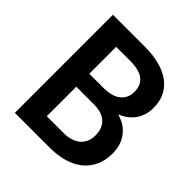

<svg xmlns="http://www.w3.org/2000/svg" viewBox="-192 -847 984 984"><g transform="rotate(45 300.0 -355.5)"><path d="M67.4 0H319.8Q376 0 421.9 -13.4Q467.8 -26.9 500.5 -52.7Q533.2 -79.1 551.3 -117.9Q569.3 -156.7 569.3 -208Q569.3 -235.8 561.8 -261.5Q554.2 -287.1 538.6 -308.6Q524.4 -328.6 502.7 -344Q481 -359.4 447.8 -368.7V-369.1Q467.3 -377 482.9 -387.2Q498.5 -397.5 510.7 -410.6Q530.8 -431.6 541.3 -459Q551.8 -486.3 552.2 -517.6Q552.7 -567.4 534.2 -603.8Q515.6 -640.1 481.9 -664.1Q448.2 -687.5 401.9 -699.2Q355.5 -710.9 300.3 -710.9H67.4ZM195.3 -317.4H326.7Q355.5 -316.9 377.2 -309.3Q398.9 -301.8 413.1 -287.6Q427.7 -273.4 434.8 -253.4Q441.9 -233.4 441.4 -208.5Q441.4 -184.1 432.6 -164.6Q423.8 -145 407.7 -130.9Q392.1 -118.2 370.1 -111.1Q348.1 -104 320.8 -103.5H195.3ZM195.3 -411.6V-606.4H301.3Q333 -606 357.9 -599.1Q382.8 -592.3 398.4 -577.6Q411.1 -566.4 418 -549.3Q424.8 -532.2 424.8 -508.8Q424.8 -486.8 417.2 -469.7Q409.7 -452.6 396 -440.9Q380.4 -426.3 356.4 -419.2Q332.5 -412.1 302.2 -411.6Z"/></g></svg>

Font: Roboto Mono SemiBold
Style: Regular
Weight: 600
Monospace: yes
Designer: Google
Version: Version 3.000